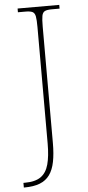

<svg xmlns="http://www.w3.org/2000/svg" viewBox="-63 -749 468 1024"><g transform="rotate(-5 171.5 -237.0)"><path d="M22 240V215H30Q85 215 115 194Q145 173 157 129Q169 85 169 17V-606Q169 -645 165.5 -663.5Q162 -682 150 -688Q138 -694 113 -694H72V-714H295V-694H253Q228 -694 216 -688Q204 -682 200.5 -663.5Q197 -645 197 -606V16Q197 75 188.5 117.5Q180 160 160.5 187Q141 214 108 227Q75 240 25 240Z"/></g></svg>

Font: Noto Serif Hebrew Thin
Style: Regular
Weight: 250
Version: Version 2.003